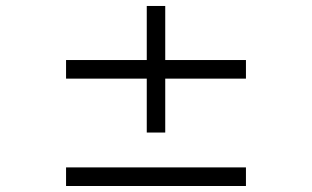

<svg xmlns="http://www.w3.org/2000/svg" viewBox="-20 -620 1040 640"><path d="M200.2 0V-62H799.8V0ZM530.8 -357.9V-178.2H469.2V-357.9H200.2V-419.9H469.2V-600.1H530.8V-419.9H799.8V-357.9Z"/></svg>

Font: Charis SIL Eur
Style: Bold
Weight: 700
Foundry: SIL International
Version: Version 5.000